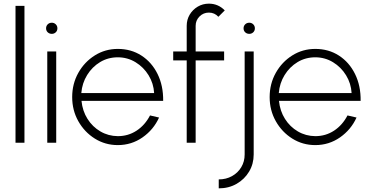

<svg xmlns="http://www.w3.org/2000/svg" viewBox="-20 -782 2026 1052"><path d="M65 0V-750H114V0Z M239 -500H288V0H239ZM264 -596.5Q250.5 -596.5 241.5 -605Q232.5 -613.5 232.5 -627Q232.5 -640 241.5 -648.8Q250.5 -657.5 264 -657.5Q276.5 -657.5 285.5 -648.8Q294.5 -640 294.5 -627Q294.5 -613.5 285.5 -605Q276.5 -596.5 264 -596.5Z M625.5 13Q556.5 13 499.8 -22.5Q443 -58 409.2 -117.8Q375.5 -177.5 375.5 -250Q375.5 -323 409.2 -383Q443 -443 499.8 -478.5Q556.5 -514 625.5 -514Q698.5 -514 755 -477.5Q811.5 -441 843.2 -376.8Q875 -312.5 874 -229.5H426.5Q432 -174 459.5 -130.5Q487 -87 530.2 -61.8Q573.5 -36.5 625.5 -36Q682.5 -36 728.5 -66.2Q774.5 -96.5 802 -149.5L851.5 -138Q821.5 -71.5 761 -29.2Q700.5 13 625.5 13ZM425.5 -272H824.5Q821.5 -325 794.2 -369.5Q767 -414 722.8 -441Q678.5 -468 625.5 -468Q572 -468 528.5 -441.8Q485 -415.5 457.5 -371Q430 -326.5 425.5 -272Z M1052 -640.5V-500H1208V-451H1052V0H1003V-451H929V-500H1003V-640.5Q1003 -674 1019.2 -701.5Q1035.5 -729 1063.2 -745.5Q1091 -762 1124.5 -762Q1175.5 -762 1211.5 -725L1176.5 -690Q1155.5 -713 1124.5 -713Q1094.5 -713 1073.2 -691.8Q1052 -670.5 1052 -640.5Z M1178.5 250V201Q1219 201 1251.2 183Q1283.5 165 1302 134Q1320.5 103 1320.5 64.5V-500H1370V64.5Q1370 116 1345 158Q1320 200 1276.8 225Q1233.5 250 1178.5 250ZM1346 -596.5Q1332.5 -596.5 1323.5 -605Q1314.5 -613.5 1314.5 -627Q1314.5 -640 1323.5 -648.8Q1332.5 -657.5 1346 -657.5Q1358.5 -657.5 1367.5 -648.8Q1376.5 -640 1376.5 -627Q1376.5 -613.5 1367.5 -605Q1358.5 -596.5 1346 -596.5Z M1707.5 13Q1638.5 13 1581.8 -22.5Q1525 -58 1491.2 -117.8Q1457.5 -177.5 1457.5 -250Q1457.5 -323 1491.2 -383Q1525 -443 1581.8 -478.5Q1638.5 -514 1707.5 -514Q1780.5 -514 1837 -477.5Q1893.5 -441 1925.2 -376.8Q1957 -312.5 1956 -229.5H1508.5Q1514 -174 1541.5 -130.5Q1569 -87 1612.2 -61.8Q1655.5 -36.5 1707.5 -36Q1764.5 -36 1810.5 -66.2Q1856.5 -96.5 1884 -149.5L1933.5 -138Q1903.5 -71.5 1843 -29.2Q1782.5 13 1707.5 13ZM1507.5 -272H1906.5Q1903.5 -325 1876.2 -369.5Q1849 -414 1804.8 -441Q1760.5 -468 1707.5 -468Q1654 -468 1610.5 -441.8Q1567 -415.5 1539.5 -371Q1512 -326.5 1507.5 -272Z"/></svg>

Font: Urbanist ExtraLight
Style: Regular
Weight: 200
Designer: Corey Hu
Foundry: Corey Hu
Version: Version 1.330; ttfautohint (v1.8.4.7-5d5b)